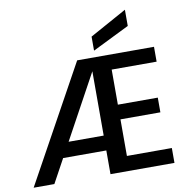

<svg xmlns="http://www.w3.org/2000/svg" viewBox="-98 -1036 1117 1132"><g transform="rotate(-10 460.5 -470.0)"><path d="M12 0 395 -695H855V-606H586V-396H825V-308H586V-89H855V0H472V-616L136 0ZM152 -142 202 -231H525V-142ZM724 -940V-843L503 -734V-818Z"/></g></svg>

Font: Parkinsans Medium
Style: Regular
Weight: 500
Designer: Red Stone, Indian Type Foundry
Foundry: Indian Type Foundry
Version: Version 1.000